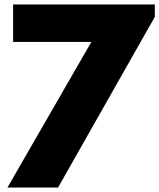

<svg xmlns="http://www.w3.org/2000/svg" viewBox="-20 -845 718 865"><path d="M13.5 0 391.5 -656H39V-825H677.5V-769L241.5 0Z"/></svg>

Font: Spartan Thin ExtraBold
Style: Regular
Weight: 800
Version: Version 1.004